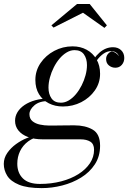

<svg xmlns="http://www.w3.org/2000/svg" viewBox="-62 -708 672 988"><path d="M152.5 260Q78.5 260 35.8 242.5Q-7 225 -24.8 196.5Q-42.5 168 -42.5 135.5Q-42.5 105 -24.5 79Q-6.5 53 20.5 33.5Q47.5 14 75 3Q102.5 -8 121.5 -8H150.5Q110.5 -1 83 19.5Q55.5 40 41.2 69.8Q27 99.5 27 134.5Q27 181.5 55.8 210Q84.5 238.5 143.5 238.5Q202 238.5 252.8 225.2Q303.5 212 341.5 188Q379.5 164 400.8 132Q422 100 422 62.5Q422 33 402.8 21Q383.5 9 352.5 9Q343 9 322.8 9Q302.5 9 277.2 9Q252 9 227.5 9Q203 9 184.2 9Q165.5 9 159 9Q114 9 82 -3Q50 -15 32.8 -36.5Q15.5 -58 15.5 -86.5Q15.5 -110.5 28.2 -131.2Q41 -152 64.5 -167.8Q88 -183.5 119.5 -192.2Q151 -201 188.5 -201L187.5 -188Q140.5 -188 115 -166Q89.5 -144 89.5 -120.5Q89.5 -97 105.2 -84.2Q121 -71.5 144.2 -66.8Q167.5 -62 189.5 -62Q207 -62 232.2 -62.2Q257.5 -62.5 282 -62.8Q306.5 -63 320.5 -63Q377 -63 415 -41Q453 -19 453 42Q453 96.5 426.2 137.5Q399.5 178.5 355.2 205.8Q311 233 258 246.5Q205 260 152.5 260ZM261.5 -160Q221 -160 189 -176.5Q157 -193 138.5 -223.5Q120 -254 120 -296.5Q120 -344.5 146.8 -383.8Q173.5 -423 217.2 -446.2Q261 -469.5 311.5 -469.5Q352 -469.5 384 -452Q416 -434.5 434.5 -402.8Q453 -371 453 -328.5Q453 -281 426.2 -242.8Q399.5 -204.5 356 -182.2Q312.5 -160 261.5 -160ZM251.5 -179.5Q272 -179.5 291.8 -191.2Q311.5 -203 328.5 -223.2Q345.5 -243.5 358.2 -268.8Q371 -294 378.2 -321Q385.5 -348 385.5 -373Q385.5 -406 370 -428Q354.5 -450 321.5 -450Q301 -450 281.2 -438.2Q261.5 -426.5 244.5 -406.5Q227.5 -386.5 214.8 -361.2Q202 -336 194.8 -309Q187.5 -282 187.5 -257Q187.5 -224 203 -201.8Q218.5 -179.5 251.5 -179.5ZM519.5 -465Q545 -465 561.2 -449.8Q577.5 -434.5 577.5 -409.5Q577.5 -389 564.8 -374.2Q552 -359.5 531.5 -359.5Q513 -359.5 498.5 -371.2Q484 -383 484 -404Q484 -418.5 492.5 -429.2Q501 -440 513.5 -444Q524 -441.5 533.5 -435.5Q543 -429.5 549.5 -419Q545 -432 534.2 -438.5Q523.5 -445 510.5 -445Q490 -445 471.2 -432.2Q452.5 -419.5 436.2 -397.2Q420 -375 406 -346.5L392 -354.5Q418.5 -410 450.2 -437.5Q482 -465 519.5 -465ZM213.5 -566 202.5 -577.5 334.5 -687.5H399.5L488 -577.5L475.5 -564.5L365 -642.5Z"/></svg>

Font: Bodoni Moda SC
Style: Italic
Weight: 400
Italic angle: -13°
Designer: Owen Earl
Foundry: indestructible type
Version: Version 2.005